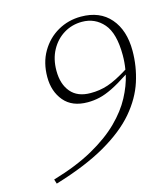

<svg xmlns="http://www.w3.org/2000/svg" viewBox="-106 -764 762 871"><g transform="rotate(-15 275.0 -328.0)"><path d="M53 23.5 46.5 2.5Q158.5 -30.5 237 -74.5Q315.5 -118.5 366 -168.5Q416.5 -218.5 444.2 -270.8Q472 -323 483.5 -373.5Q435.5 -342 401.8 -325.5Q368 -309 340.8 -302.8Q313.5 -296.5 285 -296.5Q212 -296.5 174.2 -341.5Q136.5 -386.5 136.5 -454Q136.5 -521.5 166.2 -572.5Q196 -623.5 245.5 -651.8Q295 -680 354.5 -680Q443 -680 492 -623.2Q541 -566.5 541 -470Q541 -397 518.5 -327Q496 -257 441.8 -193.2Q387.5 -129.5 292.5 -74.8Q197.5 -20 53 23.5ZM308 -333.5Q350.5 -333 390.2 -346.2Q430 -359.5 487.5 -395.5Q493 -428.5 493 -462Q493 -565 453.5 -610.5Q414 -656 353 -656Q306 -656 267.8 -632.8Q229.5 -609.5 206.8 -568Q184 -526.5 184 -471Q184 -408.5 215.5 -371Q247 -333.5 308 -333.5Z"/></g></svg>

Font: Newsreader 16pt Light
Style: Italic
Weight: 300
Italic angle: -17°
Designer: Hugues Gentile
Foundry: Production Type
Version: Version 1.003; ttfautohint (v1.8.3)